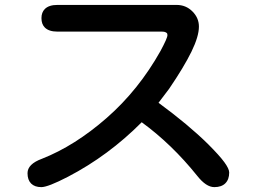

<svg xmlns="http://www.w3.org/2000/svg" viewBox="-20 -728 1040 780"><path d="M911.1 -27.3Q911.1 1 895.5 16.6Q879.9 32.2 850.6 32.2Q817.4 32.2 781.2 -13.7Q677.7 -142.6 555.7 -231.4Q420.9 -95.7 255.9 -9.8Q174.8 32.2 147.9 32.2Q121.1 32.2 106.4 17.6Q91.8 2.9 91.8 -24.4Q91.8 -61.5 150.4 -83Q284.2 -135.7 413.6 -249Q543 -362.3 631.8 -520.5Q660.2 -573.2 660.2 -585Q660.2 -591.8 657.7 -593.8Q655.3 -595.7 653.3 -596.7Q648.4 -599.6 637.7 -599.6H212.9Q178.7 -599.6 162.1 -616.2Q148.4 -629.9 148.4 -654.3Q148.4 -677.7 162.1 -691.4Q178.7 -708 212.9 -708H697.3Q735.4 -708 761.7 -681.6Q788.1 -655.3 788.1 -620.1Q788.1 -580.1 757.8 -518.1Q727.5 -456.1 667 -367.2Q667 -366.2 624 -310.5Q746.1 -220.7 825.2 -142.6Q872.1 -95.7 891.6 -68.8Q911.1 -42 911.1 -27.3Z"/></svg>

Font: FakePearl
Style: SemiBold
Weight: 400
Version: Version 1.2